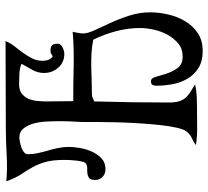

<svg xmlns="http://www.w3.org/2000/svg" viewBox="-50 -704 768 709"><g transform="rotate(-90 334.5 -349.0)"><path d="M538 -713Q530 -694 517.5 -678.5Q505 -663 493.5 -647Q482 -631 473.5 -614Q465 -597 465 -575Q465 -552 480 -539Q488 -541 490.5 -544Q493 -547 502 -547Q517 -547 522.5 -541Q528 -535 528 -521Q528 -509 514.5 -502.5Q501 -496 491 -496Q459 -496 439.5 -518.5Q420 -541 420 -571Q420 -594 431.5 -614Q443 -634 454 -654Q438 -661 416.5 -662Q395 -663 378 -663Q357 -663 344.5 -653.5Q332 -644 325.5 -630Q319 -616 317 -598Q315 -580 315 -564L316 -463Q380 -463 444.5 -461.5Q509 -460 572 -465Q570 -454 568 -445.5Q566 -437 566 -426Q566 -410 578 -384Q590 -358 605 -325.5Q620 -293 632 -255.5Q644 -218 644 -179Q644 -146 636 -112Q628 -78 611 -49.5Q594 -21 567 -3Q540 15 501 15Q464 15 439.5 0Q415 -15 400 -39.5Q385 -64 379 -94.5Q373 -125 373 -156Q373 -165 376 -170.5Q379 -176 390 -176Q401 -176 406 -157.5Q411 -139 418 -117.5Q425 -96 438.5 -77.5Q452 -59 481 -59Q509 -59 528.5 -75Q548 -91 561 -114.5Q574 -138 580 -165.5Q586 -193 586 -216Q586 -261 574.5 -304.5Q563 -348 543 -389Q520 -394 494.5 -395.5Q469 -397 442.5 -396.5Q416 -396 390 -395Q364 -394 340 -394Q333 -394 327.5 -391Q322 -388 315 -386Q313 -317 312 -248.5Q311 -180 311 -111Q311 -88 315 -74Q319 -60 327 -50Q335 -40 347.5 -32Q360 -24 378 -13Q355 -8 333 -7Q311 -6 288 -6Q256 -6 221 -5.5Q186 -5 154 -10Q165 -19 178 -24.5Q191 -30 201 -41Q211 -51 217.5 -79Q224 -107 228 -144.5Q232 -182 234.5 -224.5Q237 -267 238 -306Q239 -345 239 -377Q239 -409 239 -425Q239 -438 240.5 -461Q242 -484 242 -510.5Q242 -537 240.5 -564Q239 -591 232.5 -612.5Q226 -634 214 -648Q202 -662 182 -662Q176 -662 165.5 -660Q155 -658 145 -654.5Q135 -651 127.5 -645Q120 -639 120 -631Q120 -613 124 -594Q128 -575 133.5 -556.5Q139 -538 143 -518.5Q147 -499 147 -480Q147 -462 143 -438.5Q139 -415 129.5 -394Q120 -373 104.5 -358.5Q89 -344 65 -344Q48 -344 36.5 -354.5Q25 -365 25 -382Q25 -398 31.5 -403.5Q38 -409 47.5 -410.5Q57 -412 67 -411.5Q77 -411 85 -416Q90 -419 92.5 -429Q95 -439 96.5 -451.5Q98 -464 98.5 -476Q99 -488 99 -493Q99 -539 91.5 -565Q84 -591 73 -611.5Q62 -632 47.5 -653Q33 -674 20 -710Q70 -706 119.5 -709Q169 -712 219 -712Z"/></g></svg>

Font: Germanica
Style: Regular
Weight: 400
Designer: Peter Wiegel
Foundry: Peter Wiegel